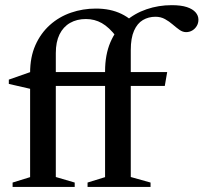

<svg xmlns="http://www.w3.org/2000/svg" viewBox="-20 -742 808 762"><path d="M276.5 0H30V-17.5L99.5 -39V-453Q99.5 -515.5 120.5 -562.8Q141.5 -610 178 -642.8Q214.5 -675.5 261.8 -691.8Q309 -708 360.5 -708Q389.5 -708 414.8 -702.8Q440 -697.5 461.8 -687Q483.5 -676.5 502 -661L442.5 -595.5Q413 -634 384.2 -650.2Q355.5 -666.5 321 -666.5Q285 -666.5 258 -651Q231 -635.5 216.2 -605.5Q201.5 -575.5 201.5 -531.5V-39.5L276.5 -17.5ZM634 -401H121L102 -389L15 -409V-426L109 -459L146 -456H643.5ZM499 -39.5 577.5 -17.5V0H327.5V-17.5L397 -39V-459Q397 -525 418.2 -574.5Q439.5 -624 476.8 -656.5Q514 -689 561.5 -705.2Q609 -721.5 661.5 -721.5Q698.5 -721.5 721.8 -713.8Q745 -706 756.2 -693Q767.5 -680 767.5 -664Q767.5 -650 760.8 -638.8Q754 -627.5 743 -621Q732 -614.5 718.5 -614.5Q705 -614.5 692 -623.8Q679 -633 665.2 -645Q651.5 -657 634.8 -666.2Q618 -675.5 597 -675.5Q569.5 -675.5 547.2 -662.5Q525 -649.5 512 -620.2Q499 -591 499 -543Z"/></svg>

Font: Newsreader 36pt Medium
Style: Regular
Weight: 500
Designer: Hugues Gentile
Foundry: Production Type
Version: Version 1.003